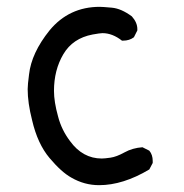

<svg xmlns="http://www.w3.org/2000/svg" viewBox="-20 -557 540 562"><path d="M270 -15Q227 -15 189 -37Q160 -53 125 -94.5Q90 -136 74 -205Q61 -256 61 -296Q61 -309 65 -339Q72 -402 125 -468Q182 -537 272 -537Q280 -537 307.5 -534.5Q335 -532 366 -509Q382 -491 382 -472V-468L372 -448Q359 -438 340 -438H337Q309 -460 280 -460Q273 -460 251 -456Q193 -445 165.5 -398.5Q138 -352 138 -291Q138 -259 150 -216Q160 -177 185 -144Q222 -93 278 -93Q286 -93 303.5 -95.5Q321 -98 344.5 -111Q368 -124 397 -126L417 -116Q427 -104 427 -86V-80L417 -61Q340 -15 270 -15Z"/></svg>

Font: Xiaolai Mono SC
Style: Regular
Weight: 400
Monospace: yes
Designer: LXGW / Nozomi Seto
Version: Version 3.113;September 30, 2024